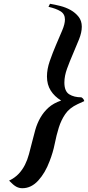

<svg xmlns="http://www.w3.org/2000/svg" viewBox="-20 -832 465 1014"><path d="M98 162Q81 162 66 154Q51 146 28 122Q59 107 79 85.5Q99 64 112 38Q125 12 133 -18Q141 -48 149 -80Q157 -113 166.5 -146.5Q176 -180 193 -210Q210 -240 236 -263.5Q262 -287 303 -301Q268 -322 248 -353.5Q228 -385 228 -428Q228 -467 243 -510Q258 -553 275.5 -594Q293 -635 308 -670Q323 -705 323 -729Q323 -758 299.5 -772.5Q276 -787 236 -796L244 -812Q269 -808 298.5 -800.5Q328 -793 353 -779Q378 -765 395 -743.5Q412 -722 412 -691Q412 -661 397.5 -624.5Q383 -588 366 -549Q349 -510 334.5 -470.5Q320 -431 320 -396Q320 -350 345.5 -334Q371 -318 410 -318Q417 -314 420.5 -308.5Q424 -303 425 -298L390 -282Q347 -262 325 -230Q303 -198 290.5 -158Q278 -118 269 -72.5Q260 -27 242 19Q219 81 182 121.5Q145 162 98 162Z"/></svg>

Font: Kaushan Script
Style: Regular
Weight: 400
Designer: Pablo Impallari
Foundry: Pablo Impallari
Version: Version 1.002